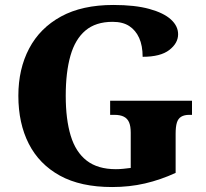

<svg xmlns="http://www.w3.org/2000/svg" viewBox="-20 -744 831 774"><path d="M432 10Q305 10 221.5 -36Q138 -82 96 -164.5Q54 -247 54 -358Q54 -466 97.5 -548.5Q141 -631 226 -677.5Q311 -724 437 -724Q524 -724 582 -708Q640 -692 669 -665.5Q698 -639 698 -606Q698 -570 662.5 -542.5Q627 -515 555 -515Q555 -560 541 -591Q527 -622 501 -639Q475 -656 434 -656Q366 -656 324.5 -621Q283 -586 264 -519.5Q245 -453 245 -358Q245 -263 265 -197Q285 -131 329.5 -96.5Q374 -62 447 -62Q461 -62 476.5 -63.5Q492 -65 507 -67V-209Q507 -235 500.5 -250.5Q494 -266 479.5 -273.5Q465 -281 441 -281H424V-338H754V-281H743Q723 -281 710.5 -273.5Q698 -266 693 -249.5Q688 -233 688 -205V-47Q627 -19 564.5 -4.5Q502 10 432 10Z"/></svg>

Font: Noto Serif Kannada ExtraBold
Style: Regular
Weight: 800
Version: Version 2.003